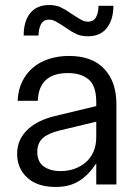

<svg xmlns="http://www.w3.org/2000/svg" viewBox="-20 -732 540 762"><path d="M201 10Q128 10 88 -27Q48 -64 48 -121Q48 -153 60 -177.5Q72 -202 92.5 -220.5Q113 -239 140 -251.5Q167 -264 196 -271L362 -311V-327Q362 -391 332 -416.5Q302 -442 250 -442Q134 -442 130 -332H50Q52 -376 68.5 -409Q85 -442 112 -464.5Q139 -487 175.5 -498.5Q212 -510 254 -510Q346 -510 394 -458.5Q442 -407 442 -319V0H362V-84Q333 -39 295 -14.5Q257 10 201 10ZM74 -591Q74 -648 100 -680Q126 -712 175 -712Q202 -712 221 -703Q240 -694 260 -680L278 -668Q295 -657 306 -651.5Q317 -646 329 -646Q352 -646 361.5 -664.5Q371 -683 371 -709H430Q430 -654 404 -621Q378 -588 329 -588Q302 -588 283 -597Q264 -606 244 -620L226 -632Q209 -643 198 -648.5Q187 -654 175 -654Q152 -654 142.5 -635.5Q133 -617 133 -591ZM128 -129Q128 -90 153.5 -71.5Q179 -53 221 -53Q250 -53 275.5 -62Q301 -71 320.5 -88Q340 -105 351 -130Q362 -155 362 -188V-249L216 -214Q171 -203 149.5 -183.5Q128 -164 128 -129Z"/></svg>

Font: CyStack Display
Style: Regular
Weight: 400
Designer: Weizhong Zhang
Foundry: 本地遙控
Version: Version 1.000;Glyphs 3.1.2 (3151)